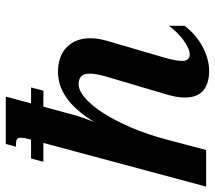

<svg xmlns="http://www.w3.org/2000/svg" viewBox="-88 -696 767 686"><g transform="rotate(-90 296.0 -352.5)"><path d="M436 -157.2Q426.8 -126.5 424.3 -109.6Q421.9 -92.8 421.9 -85.9Q421.9 -71.3 428.2 -64.9Q434.6 -58.6 444.8 -58.6Q456.1 -58.6 469.7 -65.2Q483.4 -71.8 497.6 -82.3Q511.7 -92.8 524.7 -106.2Q537.6 -119.6 547.4 -133.3V-77.1Q531.2 -55.7 511.7 -39.3Q492.2 -22.9 471.2 -12Q450.2 -1 428.7 4.9Q407.2 10.7 387.2 10.7Q359.9 10.7 341.3 3.9Q322.8 -2.9 311.5 -14.6Q300.3 -26.4 295.7 -42Q291 -57.6 291 -75.7Q291 -91.8 294.2 -109.1Q297.4 -126.5 302.7 -143.6L364.7 -353Q376.5 -392.6 376.5 -415.5Q376.5 -437 366.7 -446.3Q356.9 -455.6 338.4 -455.6Q316.4 -455.6 289.8 -432.9Q263.2 -410.2 236.3 -368.7Q209.5 -327.1 184.3 -269Q159.2 -210.9 140.6 -140.1L103.5 0H-27.3L128.9 -581.5H61.5L73.2 -625.5H140.6L142.1 -630.9Q147.5 -651.4 147.5 -661.1Q147.5 -671.9 142.6 -675.5Q137.7 -679.2 128.9 -679.2H115.2L125 -715.8H294.4L270 -625.5H327.1L315.4 -581.5H258.3L229 -473.1Q226.6 -463.4 220 -444.1Q213.4 -424.8 202.6 -398.4Q224.6 -434.6 247.1 -459.7Q269.5 -484.9 292.2 -500.2Q314.9 -515.6 337.6 -522.5Q360.4 -529.3 383.3 -529.3Q411.1 -529.3 433.3 -521.2Q455.6 -513.2 470.9 -498Q486.3 -482.9 494.6 -461.7Q502.9 -440.4 502.9 -414.1Q502.9 -387.2 494.1 -356Z"/></g></svg>

Font: Arian AMU Serif
Style: Bold Italic
Weight: 700
Italic angle: -15°
Designer: Ruben Hakobyan (Tarumian)
Foundry: Ruben Hakobyan (Tarumian)
Version: Version 1.002